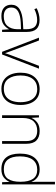

<svg xmlns="http://www.w3.org/2000/svg" viewBox="955 -1755 810 2760"><g transform="rotate(90 1360.0 -375.0)"><path d="M269 -539Q354 -539 396.5 -494.5Q439 -450 439 -353V0H408L401 -98H399Q375 -52 331.5 -21Q288 10 209 10Q131 10 89.5 -28Q48 -66 48 -133Q48 -212 113.5 -252.5Q179 -293 300 -299L400 -305V-345Q400 -431 367 -467.5Q334 -504 268 -504Q191 -504 111 -464L99 -498Q137 -516 180 -527.5Q223 -539 269 -539ZM304 -268Q202 -263 145 -231Q88 -199 88 -133Q88 -81 121 -52.5Q154 -24 213 -24Q307 -24 353 -77.5Q399 -131 400 -219V-272Z M725 0 521 -530H562L704 -155Q717 -122 726 -95.5Q735 -69 743 -45H745Q753 -69 762 -95.5Q771 -122 784 -155L926 -530H967L763 0Z M1489 -265Q1489 -185 1463.5 -123Q1438 -61 1386 -25.5Q1334 10 1256 10Q1181 10 1129.5 -25Q1078 -60 1051.5 -122Q1025 -184 1025 -265Q1025 -392 1087.5 -466Q1150 -540 1261 -540Q1340 -540 1390 -504Q1440 -468 1464.5 -406Q1489 -344 1489 -265ZM1065 -265Q1065 -158 1112 -91.5Q1159 -25 1256 -25Q1323 -25 1366 -55.5Q1409 -86 1429 -140Q1449 -194 1449 -265Q1449 -333 1430 -387Q1411 -441 1369.5 -473Q1328 -505 1261 -505Q1166 -505 1115.5 -441.5Q1065 -378 1065 -265Z M1864 -540Q1952 -540 1999.5 -493Q2047 -446 2047 -347V0H2008V-345Q2008 -428 1970 -466.5Q1932 -505 1861 -505Q1774 -505 1725 -453.5Q1676 -402 1676 -297V0H1637V-530H1668L1674 -426H1677Q1696 -471 1741.5 -505.5Q1787 -540 1864 -540Z M2411 10Q2300 10 2244 -58Q2188 -126 2188 -257Q2188 -394 2248 -467Q2308 -540 2418 -540Q2488 -540 2531.5 -506.5Q2575 -473 2593 -425H2596Q2594 -454 2593.5 -484.5Q2593 -515 2593 -544V-760H2631V0H2599L2595 -105H2593Q2574 -58 2530.5 -24Q2487 10 2411 10ZM2414 -25Q2511 -25 2552 -86.5Q2593 -148 2593 -260V-266Q2593 -382 2551.5 -443.5Q2510 -505 2420 -505Q2327 -505 2277.5 -442Q2228 -379 2228 -256Q2228 -141 2274 -83Q2320 -25 2414 -25Z"/></g></svg>

Font: Noto Sans Thai ExtraLight
Style: Regular
Weight: 200
Designer: Monotype Design Team
Foundry: Monotype Imaging Inc.
Version: Version 2.001; ttfautohint (v1.8.4.7-5d5b)